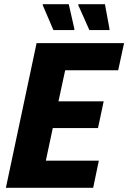

<svg xmlns="http://www.w3.org/2000/svg" viewBox="-20 -893 610 913"><path d="M8 0 154 -688H570L542 -559H290L258 -411H473L446 -284H231L198 -129H450L423 0ZM332 -750H234L183 -869L184 -873H307L334 -754ZM500 -750H405L352 -869L353 -873H479L501 -754Z"/></svg>

Font: Saira Semi Condensed
Style: Bold Italic
Weight: 700
Width: 4
Italic angle: -12°
Designer: Hector Gatti with collaboration of the Omnibus-Type team
Foundry: Omnibus-Type
Version: Version 1.001; ttfautohint (v1.8)